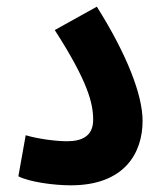

<svg xmlns="http://www.w3.org/2000/svg" viewBox="-20 -549 482 575"><path d="M35 -21C68 -4 141 6 192 6C353 6 407 -91 407 -187C407 -265 360 -386 270 -529L144 -459C245 -302 259 -238 259 -190C259 -142 226 -126 181 -126C147 -126 94 -133 57 -144Z"/></svg>

Font: Noto Sans Arabic UI XCn
Style: Bold
Weight: 700
Width: 2
Designer: Monotype Design Team, Nadine Chahine and Nizar Qandah
Foundry: Monotype Imaging Inc.
Version: Version 2.010